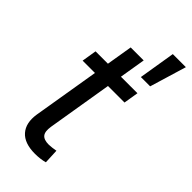

<svg xmlns="http://www.w3.org/2000/svg" viewBox="-250 -850 913 913"><g transform="rotate(45 206.0 -393.5)"><path d="M336.4 -542.5 324.2 -467.8H42.5L54.7 -542.5ZM159.7 -673.8H247.1L158.7 -139.6Q152.8 -103 165.3 -87.2Q177.7 -71.3 210.9 -71.3Q219.7 -71.3 232.9 -73Q246.1 -74.7 257.3 -76.7L260.7 -2.4Q247.6 1.5 230.2 3.7Q212.9 5.9 195.3 5.9Q124 5.9 91.8 -30.8Q59.6 -67.4 69.8 -132.8ZM293.5 -608.4 323.7 -793H411.6L356 -608.4Z"/></g></svg>

Font: Inter 16pt
Style: Italic
Weight: 400
Italic angle: -9.3988°
Version: Version 4.001;git-66647c0bb